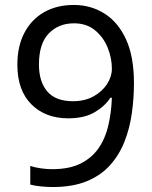

<svg xmlns="http://www.w3.org/2000/svg" viewBox="-20 -744 612 774"><path d="M520 -409Q520 -348 511.5 -287.5Q503 -227 482 -173.5Q461 -120 424 -78.5Q387 -37 330 -13.5Q273 10 192 10Q172 10 145.5 7.5Q119 5 102 0V-75Q120 -69 144 -65.5Q168 -62 190 -62Q260 -62 305.5 -85Q351 -108 378 -147.5Q405 -187 417 -239.5Q429 -292 431 -350H425Q403 -316 361.5 -291.5Q320 -267 255 -267Q163 -267 106.5 -323.5Q50 -380 50 -483Q50 -558 78.5 -612Q107 -666 158 -695Q209 -724 278 -724Q346 -724 401 -689.5Q456 -655 488 -585.5Q520 -516 520 -409ZM278 -650Q216 -650 176.5 -609Q137 -568 137 -484Q137 -415 170.5 -375.5Q204 -336 274 -336Q322 -336 357 -355.5Q392 -375 411.5 -405Q431 -435 431 -467Q431 -510 414 -552Q397 -594 363 -622Q329 -650 278 -650Z"/></svg>

Font: Noto Sans Vithkuqi
Style: Regular
Weight: 400
Version: Version 1.001